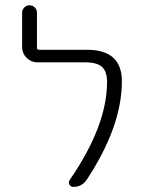

<svg xmlns="http://www.w3.org/2000/svg" viewBox="-20 -735 540 733"><path d="M312.5 -544.9Q445.3 -544.9 445.3 -424.8Q445.3 -252 310.5 -47.9Q292 -21.5 259.8 -21.5Q250 -21.5 245.1 -30.3Q240.2 -39.1 246.1 -47.9Q388.7 -254.9 388.7 -421.9Q388.7 -461.9 369.6 -479.5Q350.6 -497.1 303.7 -497.1H122.1Q98.6 -497.1 81.5 -514.2Q64.5 -531.2 64.5 -554.7V-686.5Q64.5 -698.2 72.8 -706.5Q81.1 -714.8 92.8 -714.8Q104.5 -714.8 112.8 -706.5Q121.1 -698.2 121.1 -686.5V-552.7Q121.1 -544.9 128.9 -544.9Z"/></svg>

Font: Rounded-X Mgen+ 2m light
Style: Regular
Weight: 200
Designer: [Source Han Sans]
Ryoko NISHIZUKA  (kana & ideographs); Paul D. Hunt (Latin, Greek & Cyrillic); Wenlong ZHANG  (bopomofo
Version: Version 1.059.20150602